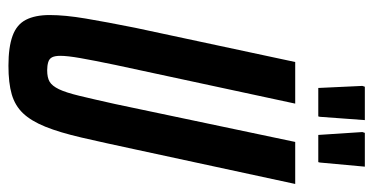

<svg xmlns="http://www.w3.org/2000/svg" viewBox="-240 -658 905 466"><g transform="rotate(90 213.0 -424.5)"><path d="M139 8Q94 8 66.5 -2Q39 -12 27.5 -34.5Q16 -57 16 -92Q16 -129 24.5 -179.5Q33 -230 47 -300L130 -688H231L137 -251Q126 -198 120.5 -166.5Q115 -135 115 -118Q115 -105 118.5 -98Q122 -91 130.5 -88.5Q139 -86 150 -86Q168 -86 178 -92Q188 -98 196 -114.5Q204 -131 212 -164Q220 -197 232 -251L324 -688H426L342 -299Q326 -224 313.5 -170Q301 -116 287 -81.5Q273 -47 254.5 -27.5Q236 -8 208.5 0Q181 8 139 8ZM262 -744H193L188 -851L190 -857H271L263 -748ZM373 -744H307L300 -851L302 -857H384L374 -748Z"/></g></svg>

Font: Saira UltraCondensed
Style: Bold Italic
Weight: 700
Width: 1
Italic angle: -12°
Designer: Hector Gatti with collaboration of the Omnibus-Type team
Foundry: Omnibus-Type
Version: Version 1.101